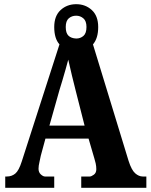

<svg xmlns="http://www.w3.org/2000/svg" viewBox="-20 -897 719 917"><path d="M5 0V-54H13Q36 -54 53 -68Q70 -82 84 -126L264 -685Q239 -713 239 -768Q239 -821 269.5 -849Q300 -877 344 -877Q388 -877 418.5 -849Q449 -821 449 -768Q449 -714 424 -685L594 -129Q608 -85 625.5 -69.5Q643 -54 662 -54H679V0H368V-54H409Q416 -54 428 -62.5Q440 -71 440 -89Q440 -103 437 -116.5Q434 -130 431 -139L403 -235H197L175 -154Q173 -142 168.5 -123.5Q164 -105 164 -91Q164 -74 175 -64Q186 -54 195 -54H239V0ZM344 -713Q364 -713 378.5 -725.5Q393 -738 393 -768Q393 -797 378 -809.5Q363 -822 344 -822Q323 -822 308.5 -809.5Q294 -797 294 -768Q294 -739 307 -726.5Q320 -714 344 -713ZM216 -297H384L342 -462Q334 -494 323.5 -536.5Q313 -579 306 -612Q301 -593 293.5 -566.5Q286 -540 278 -513Q270 -486 264 -467Z"/></svg>

Font: Noto Serif Thai Condensed ExtraBold
Style: Regular
Weight: 800
Width: 3
Designer: Monotype Design Team
Foundry: Monotype Imaging Inc.
Version: Version 2.002; ttfautohint (v1.8.4.7-5d5b)